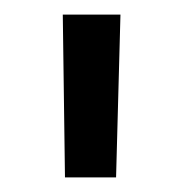

<svg xmlns="http://www.w3.org/2000/svg" viewBox="-20 -711 249 263"><path d="M69 -468 66 -691H145L139 -468Z"/></svg>

Font: Cairo-CLs
Style: CLs-Regular
Weight: 400
Version: Version 3.130;gftools[0.9.24]